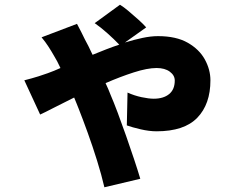

<svg xmlns="http://www.w3.org/2000/svg" viewBox="-20 -697 1040 813"><path d="M83 -357Q115 -365 143.5 -374Q172 -383 182 -387Q196 -392 209.5 -397.5Q223 -403 236 -409Q229 -424 222 -437.5Q215 -451 208 -462Q199 -478 185.5 -499Q172 -520 156 -539L306 -596Q314 -581 324 -561.5Q334 -542 339 -531Q346 -518 354.5 -501.5Q363 -485 372 -465Q401 -477 429.5 -488Q458 -499 485 -508Q463 -531 435 -556Q407 -581 381 -599L488 -677Q503 -668 525 -649.5Q547 -631 567.5 -612.5Q588 -594 599 -581L509 -517Q548 -529 583.5 -536.5Q619 -544 649 -544Q726 -544 775 -516Q824 -488 847.5 -445Q871 -402 871 -357Q871 -256 815.5 -198.5Q760 -141 643 -141Q612 -141 575.5 -149.5Q539 -158 517 -166L520 -305Q549 -292 579.5 -285.5Q610 -279 631 -279Q672 -279 696 -298.5Q720 -318 720 -356Q720 -378 699 -393.5Q678 -409 643 -409Q604 -409 546.5 -390.5Q489 -372 427 -345Q433 -332 438.5 -319.5Q444 -307 448 -296Q461 -266 478.5 -219.5Q496 -173 514 -121.5Q532 -70 548 -22Q564 26 574 60L422 96Q410 44 391 -17Q372 -78 351 -136Q330 -194 313 -237Q309 -248 304 -259.5Q299 -271 294 -284Q245 -260 206.5 -240Q168 -220 150 -212Z"/></svg>

Font: Source Han Sans CN Heavy
Style: Regular
Weight: 900
Designer: Ryoko NISHIZUKA 西塚涼子 (kana, bopomofo & ideographs); Paul D. Hunt (Latin, Greek & Cyrillic); Sandoll Communications 산돌커뮤니
Foundry: Adobe
Version: Version 2.000;hotconv 1.0.107;makeotfexe 2.5.65593